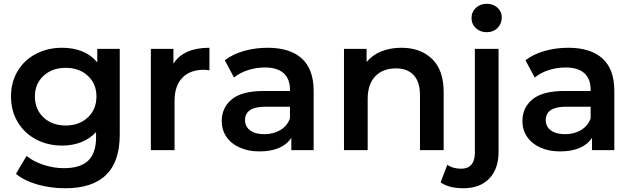

<svg xmlns="http://www.w3.org/2000/svg" viewBox="-20 -792 3339 1013"><path d="M38.1 -283.2Q38.1 -359.4 73.5 -417.7Q108.9 -476.1 170.4 -508.1Q231.9 -540 308.1 -540Q366.2 -540 413.6 -521Q460.9 -502 493.2 -462.9V-534.2H611.8V-81.1Q611.8 201.2 324.2 201.2Q247.1 201.2 178 181.6Q108.9 162.1 64 125L120.1 30.8Q155.3 59.6 208.7 77.4Q262.2 95.2 316.9 95.2Q404.8 95.2 445.8 55.2Q486.8 15.1 486.8 -66.9V-95.2Q454.6 -60.1 408.7 -42Q362.8 -23.9 308.1 -23.9Q231.9 -23.9 170.4 -56.4Q108.9 -88.9 73.5 -147.9Q38.1 -207 38.1 -283.2ZM164.1 -283.2Q164.1 -215.3 209.5 -172.6Q254.9 -129.9 327.1 -129.9Q397.9 -129.9 443.4 -172.4Q488.8 -214.8 488.8 -283.2Q488.8 -350.1 443.4 -392.1Q397.9 -434.1 327.1 -434.1Q255.4 -434.1 209.7 -392.1Q164.1 -350.1 164.1 -283.2Z M775.9 0V-534.2H895V-456.1Q948.7 -540 1085 -540V-420.9Q1068.8 -423.8 1055.7 -423.8Q982.4 -423.8 941.7 -381.3Q900.9 -338.9 900.9 -258.8V0Z M1149.9 -152.8Q1149.9 -224.6 1203.4 -268.3Q1256.8 -312 1372.1 -312H1509.8V-319.8Q1509.8 -376 1476.3 -406Q1442.9 -436 1377 -436Q1332 -436 1288.6 -422.1Q1245.1 -408.2 1214.8 -382.8L1166 -474.1Q1208 -506.3 1267.1 -523.2Q1326.2 -540 1392.1 -540Q1509.8 -540 1572.3 -483.4Q1634.8 -426.8 1634.8 -313V0H1517.1V-64.9Q1494.1 -29.8 1451.7 -11.5Q1409.2 6.8 1349.1 6.8Q1289.1 6.8 1243.9 -13.7Q1198.7 -34.2 1174.3 -70.6Q1149.9 -106.9 1149.9 -152.8ZM1272.9 -158.2Q1272.9 -124 1300 -104Q1327.1 -84 1375 -84Q1421.9 -84 1458.5 -105.5Q1495.1 -127 1509.8 -167V-229H1380.9Q1272.9 -229 1272.9 -158.2Z M1794.9 0V-534.2H1914.1V-464.8Q1944.8 -502 1991.9 -521Q2039.1 -540 2097.7 -540Q2198.7 -540 2259.8 -481Q2320.8 -421.9 2320.8 -306.2V0H2195.8V-290Q2195.8 -359.9 2162.8 -395.5Q2129.9 -431.2 2068.8 -431.2Q2000 -431.2 1960 -389.6Q1919.9 -348.1 1919.9 -270V0Z M2304.7 169.9 2340.3 77.1Q2368.2 98.1 2413.6 98.1Q2448.7 98.1 2467 76.7Q2485.4 55.2 2485.4 13.2V-534.2H2610.4V9.8Q2610.4 98.6 2561.5 149.9Q2512.7 201.2 2424.3 201.2Q2345.7 200.7 2304.7 169.9ZM2467.8 -696.8Q2467.8 -729 2490.7 -750.5Q2513.7 -772 2547.9 -772Q2582 -772 2604.7 -751.5Q2627.4 -731 2627.4 -700.2Q2627.4 -667 2605 -644.5Q2582.5 -622.1 2547.9 -622.1Q2513.7 -622.1 2490.7 -643.6Q2467.8 -665 2467.8 -696.8Z M2736.3 -152.8Q2736.3 -224.6 2789.8 -268.3Q2843.3 -312 2958.5 -312H3096.2V-319.8Q3096.2 -376 3062.7 -406Q3029.3 -436 2963.4 -436Q2918.5 -436 2875 -422.1Q2831.5 -408.2 2801.3 -382.8L2752.4 -474.1Q2794.4 -506.3 2853.5 -523.2Q2912.6 -540 2978.5 -540Q3096.2 -540 3158.7 -483.4Q3221.2 -426.8 3221.2 -313V0H3103.5V-64.9Q3080.6 -29.8 3038.1 -11.5Q2995.6 6.8 2935.5 6.8Q2875.5 6.8 2830.3 -13.7Q2785.2 -34.2 2760.7 -70.6Q2736.3 -106.9 2736.3 -152.8ZM2859.4 -158.2Q2859.4 -124 2886.5 -104Q2913.6 -84 2961.4 -84Q3008.3 -84 3044.9 -105.5Q3081.5 -127 3096.2 -167V-229H2967.3Q2859.4 -229 2859.4 -158.2Z"/></svg>

Font: Montserrat SemiBold
Style: Regular
Weight: 600
Designer: Julieta Ulanovsky
Foundry: Julieta Ulanovsky
Version: Version 7.200